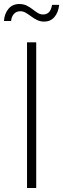

<svg xmlns="http://www.w3.org/2000/svg" viewBox="-30 -939 316 959"><path d="M150.9 -727.5V0H105V-727.5ZM190.9 -831.1Q171.4 -831.1 155.5 -838.9Q139.6 -846.7 126 -856.9Q112.3 -867.2 99.1 -875Q85.9 -882.8 71.8 -882.8Q51.3 -882.8 39.3 -869.1Q27.3 -855.5 25.4 -834H-10.3Q-7.8 -870.6 12.2 -894.8Q32.2 -918.9 66.4 -918.9Q87.9 -918.9 103.8 -910.9Q119.6 -902.8 132.8 -892.6Q146 -882.3 158.4 -874.5Q170.9 -866.7 185.1 -866.7Q203.1 -866.7 214.4 -877.9Q225.6 -889.2 230 -914.6H265.6Q261.2 -876 241.5 -853.5Q221.7 -831.1 190.9 -831.1Z"/></svg>

Font: Inter ExtraLight
Style: Regular
Weight: 250
Designer: Rasmus Andersson
Foundry: rsms
Version: Version 4.001;git-66647c0bb